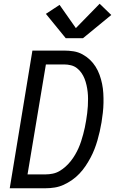

<svg xmlns="http://www.w3.org/2000/svg" viewBox="-20 -1005 640 1025"><path d="M32 0 153 -735H322Q348 -735 373 -731Q398 -727 420 -715Q442 -703 459.5 -686.5Q477 -670 490 -649.5Q503 -629 511.5 -605.5Q520 -582 525 -557.5Q530 -533 531.5 -507.5Q533 -482 532.5 -455.5Q532 -429 529 -403Q526 -377 522 -352Q518 -328 512.5 -303.5Q507 -279 500 -255Q493 -231 484 -208Q475 -185 463 -162.5Q451 -140 436.5 -118.5Q422 -97 404 -78Q386 -59 364.5 -44Q343 -29 320 -18.5Q297 -8 272.5 -4Q248 0 223 0ZM223 -74Q242 -74 261.5 -78Q281 -82 298 -92Q315 -102 330.5 -116Q346 -130 358.5 -146Q371 -162 381 -179Q391 -196 399 -214Q407 -232 413 -250.5Q419 -269 424 -287.5Q429 -306 433 -325Q437 -344 440 -363Q443 -382 445.5 -401Q448 -420 449 -439Q450 -458 450 -477Q450 -496 448 -514Q446 -532 442 -550Q438 -568 431.5 -584.5Q425 -601 415 -615.5Q405 -630 391 -641Q377 -652 359 -656.5Q341 -661 322 -661H225L127 -74ZM423 -801H331L225 -931L298 -979L385 -855L512 -985L574 -925Z"/></svg>

Font: Zed Sans Extended
Style: Italic
Weight: 400
Width: 7
Italic angle: -9°
Designer: Belleve Invis
Foundry: Belleve Invis
Version: Version 1.0.0; ttfautohint (v1.8.4)